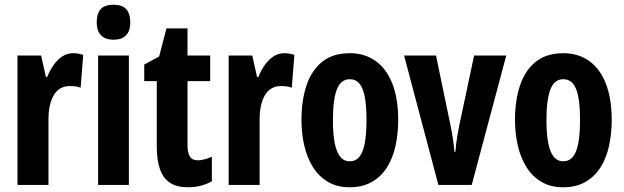

<svg xmlns="http://www.w3.org/2000/svg" viewBox="-20 -782 2641 812"><path d="M289 -557Q299 -557 309 -555.5Q319 -554 332 -550L321 -411Q311 -415 300 -416.5Q289 -418 275 -418Q253 -418 236 -408.5Q219 -399 208 -380.5Q197 -362 191 -336.5Q185 -311 185 -279V0H54V-547H154L174 -457H180Q190 -483 206 -506Q222 -529 243 -543Q264 -557 289 -557Z M525 -547V0H395V-547ZM460 -762Q497 -762 514 -743Q531 -724 531 -687Q531 -651 513 -632.5Q495 -614 460 -614Q426 -614 407.5 -632.5Q389 -651 389 -687Q389 -725 406 -743.5Q423 -762 460 -762Z M816 -104Q829 -104 844.5 -108Q860 -112 876 -119V-15Q854 -3 829 3.5Q804 10 775 10Q728 10 699 -9Q670 -28 656.5 -66.5Q643 -105 643 -163V-439H590V-509L653 -543L684 -662H773V-547H869V-439H773V-168Q773 -136 783 -120Q793 -104 816 -104Z M1182 -557Q1192 -557 1202 -555.5Q1212 -554 1225 -550L1214 -411Q1204 -415 1193 -416.5Q1182 -418 1168 -418Q1146 -418 1129 -408.5Q1112 -399 1101 -380.5Q1090 -362 1084 -336.5Q1078 -311 1078 -279V0H947V-547H1047L1067 -457H1073Q1083 -483 1099 -506Q1115 -529 1136 -543Q1157 -557 1182 -557Z M1664 -275Q1664 -218 1653 -166.5Q1642 -115 1617.5 -75.5Q1593 -36 1553.5 -13Q1514 10 1458 10Q1406 10 1367.5 -12.5Q1329 -35 1304 -74.5Q1279 -114 1267 -165.5Q1255 -217 1255 -275Q1255 -358 1276.5 -421.5Q1298 -485 1343 -521Q1388 -557 1460 -557Q1522 -557 1568 -524.5Q1614 -492 1639 -429Q1664 -366 1664 -275ZM1388 -273Q1388 -216 1395.5 -177.5Q1403 -139 1418.5 -119.5Q1434 -100 1459 -100Q1485 -100 1500.5 -119.5Q1516 -139 1523 -178Q1530 -217 1530 -275Q1530 -333 1523 -371Q1516 -409 1500.5 -428Q1485 -447 1459 -447Q1422 -447 1405 -404.5Q1388 -362 1388 -273Z M1834 0 1689 -547H1824L1884 -258Q1888 -239 1891.5 -220Q1895 -201 1897.5 -181Q1900 -161 1902 -140H1906Q1907 -155 1909 -172.5Q1911 -190 1914.5 -209.5Q1918 -229 1922 -250L1985 -547H2121L1975 0Z M2567 -275Q2567 -218 2556 -166.5Q2545 -115 2520.5 -75.5Q2496 -36 2456.5 -13Q2417 10 2361 10Q2309 10 2270.5 -12.5Q2232 -35 2207 -74.5Q2182 -114 2170 -165.5Q2158 -217 2158 -275Q2158 -358 2179.5 -421.5Q2201 -485 2246 -521Q2291 -557 2363 -557Q2425 -557 2471 -524.5Q2517 -492 2542 -429Q2567 -366 2567 -275ZM2291 -273Q2291 -216 2298.5 -177.5Q2306 -139 2321.5 -119.5Q2337 -100 2362 -100Q2388 -100 2403.5 -119.5Q2419 -139 2426 -178Q2433 -217 2433 -275Q2433 -333 2426 -371Q2419 -409 2403.5 -428Q2388 -447 2362 -447Q2325 -447 2308 -404.5Q2291 -362 2291 -273Z"/></svg>

Font: Noto Sans Display ExtraCondensed
Style: Regular
Weight: 400
Width: 2
Version: Version 2.003